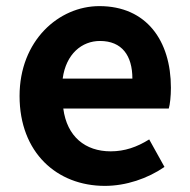

<svg xmlns="http://www.w3.org/2000/svg" viewBox="-20 -594 621 628"><path d="M323 14C392 14 463 -10 518 -48L468 -138C428 -113 388 -99 342 -99C259 -99 199 -147 187 -239H532C536 -252 539 -279 539 -307C539 -461 459 -574 305 -574C172 -574 44 -461 44 -280C44 -95 166 14 323 14ZM185 -337C196 -418 248 -460 307 -460C379 -460 413 -412 413 -337Z"/></svg>

Font: Noto Sans HK
Style: Bold
Weight: 700
Designer: Ryoko NISHIZUKA 西塚涼子 (kana, bopomofo & ideographs); Paul D. Hunt (Latin, Greek & Cyrillic); Sandoll Communications 산돌커뮤니
Foundry: Adobe
Version: Version 2.002;hotconv 1.0.116;makeotfexe 2.5.65601